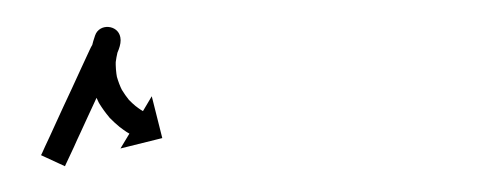

<svg xmlns="http://www.w3.org/2000/svg" viewBox="-20 -293 381 146"><path d="M12.1 -176.8C11.8 -176.2 11.5 -175.6 11.2 -175L29.4 -166.6C29.7 -167.2 30 -167.8 30.2 -168.4C31 -170.1 31.8 -171.8 32.6 -173.5C33.8 -176.1 35 -178.8 36.3 -181.4C37.8 -184.9 39.4 -188.3 41 -191.7C42.9 -195.8 44.7 -199.8 46.6 -203.9C48.7 -208.4 50.8 -212.9 52.9 -217.5C55.1 -222.3 57.3 -227.1 59.6 -232C61.9 -237 64.2 -242 66.5 -247C68.9 -252.1 72.7 -258.9 71.5 -264.7C70.6 -269.5 66.6 -272.2 62.4 -272.5C58.2 -272.8 53.9 -270.7 52.3 -266C50.3 -260.3 48.9 -254.4 48.1 -248.4C48.1 -248.4 48.1 -248.1 48.1 -247.9C48.1 -247.6 48 -247.3 48 -247.3C47.9 -241.6 48.3 -235.9 49.3 -230.3C49.3 -230.3 49.4 -230.1 49.5 -229.8C49.5 -229.6 49.6 -229.4 49.6 -229.4C51 -224.4 52.8 -219.6 55.1 -215C55.1 -215 55.2 -214.8 55.3 -214.7C55.4 -214.5 55.5 -214.3 55.5 -214.3C57.8 -210.6 60.3 -207.1 63.1 -203.8C63.1 -203.8 63.2 -203.7 63.3 -203.5C63.4 -203.4 63.5 -203.3 63.5 -203.3C65.8 -200.9 68.3 -198.7 70.8 -196.6C70.8 -196.6 70.9 -196.5 71 -196.4C71.1 -196.3 71.2 -196.3 71.2 -196.3C72.8 -195 74.6 -193.8 76.3 -192.6C76.3 -192.6 76.4 -192.6 76.4 -192.6C76.5 -192.5 76.5 -192.5 76.5 -192.5C77.1 -192.1 77.7 -191.8 78.4 -191.4L71.6 -180.1L103.4 -188L95.4 -219.8L88.7 -208.5C88.1 -208.9 87.6 -209.2 87.1 -209.5C87.1 -209.5 87.1 -209.5 87.1 -209.4C87.2 -209.4 87.2 -209.4 87.2 -209.4C85.8 -210.3 84.5 -211.3 83.2 -212.3C83.2 -212.3 83.3 -212.2 83.3 -212.1C83.4 -212.1 83.5 -212 83.5 -212C81.5 -213.6 79.7 -215.4 77.9 -217.2C77.9 -217.2 78 -217.1 78.1 -217C78.2 -216.9 78.3 -216.7 78.3 -216.7C76.2 -219.3 74.3 -222 72.6 -224.8C72.6 -224.8 72.7 -224.6 72.8 -224.4C72.9 -224.2 73 -224 73 -224C71.2 -227.5 69.9 -231.1 68.8 -234.9C68.8 -234.9 68.8 -234.6 68.9 -234.4C69 -234.1 69 -233.9 69 -233.9C68.2 -238.2 67.9 -242.5 68 -246.9C68 -246.9 68 -246.6 68 -246.4C68 -246.1 68 -245.8 68 -245.8C68.6 -250.5 69.7 -255.1 71.2 -259.5C72.8 -264.2 67.5 -266.9 62 -267.3C56.6 -267.7 51 -265.7 51.9 -260.8C52 -260.5 50.9 -261 48.3 -255.3C46 -250.3 43.7 -245.3 41.4 -240.4C39.2 -235.5 36.9 -230.7 34.7 -225.8C32.6 -221.3 30.5 -216.8 28.4 -212.3C26.6 -208.2 24.7 -204.1 22.8 -200.1C21.3 -196.7 19.7 -193.2 18.1 -189.8C16.9 -187.2 15.7 -184.5 14.4 -181.9C13.7 -180.2 12.9 -178.5 12.1 -176.8Z"/></svg>

Font: FRB American Cursive Just Arrows Extralight
Style: Italic
Weight: 200
Italic angle: -25°
Version: Version 2.0;Modular Font Editor K font №1